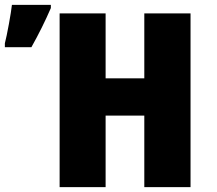

<svg xmlns="http://www.w3.org/2000/svg" viewBox="-48 -769 892 789"><path d="M545 0V-294H386V0H197V-714H386V-447H545V-714H735V0ZM-28 -591Q-21 -618 -11.5 -670Q-2 -722 1 -749H161V-736Q126 -655 81 -575H-28Z"/></svg>

Font: Noto Sans Display Black Narrow
Style: Regular
Weight: 900
Width: 4
Designer: Monotype Design team
Foundry: Monotype Imaging Inc.
Version: Version 1.000